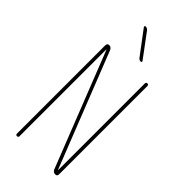

<svg xmlns="http://www.w3.org/2000/svg" viewBox="-291 -1016 1082 1082"><g transform="rotate(45 250.0 -475.0)"><path d="M271.5 -799.8 166 -940.4Q164.1 -943.4 165.5 -946.8Q167 -950.2 170.9 -950.2Q182.6 -950.2 191.4 -940.4L295.9 -799.8Q297.9 -796.9 296.4 -793.5Q294.9 -790 291 -790Q279.3 -790 271.5 -799.8ZM85 -9.8V-713.9Q85 -729.5 100.6 -730.5Q115.2 -730.5 123 -714.8L392.6 -30.3Q392.6 -29.3 393.6 -29.3Q394.5 -29.3 394.5 -30.3V-719.7Q394.5 -729.5 404.8 -730Q415 -730.5 415 -719.7V-15.6Q415 0 399.4 0Q384.8 0 377 -14.6L107.4 -700.2Q107.4 -701.2 106.4 -701.2Q105.5 -701.2 105.5 -700.2V-9.8Q105.5 0 95.2 0Q85 0 85 -9.8Z"/></g></svg>

Font: Rounded Mgen+ 1m thin
Style: Regular
Weight: 100
Designer: [Source Han Sans]
Ryoko NISHIZUKA  (kana & ideographs); Paul D. Hunt (Latin, Greek & Cyrillic); Wenlong ZHANG  (bopomofo
Version: Version 1.059.20150602